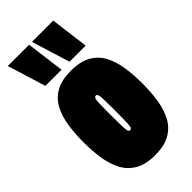

<svg xmlns="http://www.w3.org/2000/svg" viewBox="-250 -848 917 917"><g transform="rotate(-45 209.0 -389.5)"><path d="M10 -276Q10 -335 18 -386.5Q26 -438 47 -477Q68 -516 107 -538Q146 -560 209 -560Q272 -560 311 -538Q350 -516 371 -477Q392 -438 400 -386.5Q408 -335 408 -276Q408 -217 400 -165.5Q392 -114 371 -74.5Q350 -35 311 -12.5Q272 10 209 10Q146 10 107 -12.5Q68 -35 47 -74.5Q26 -114 18 -165.5Q10 -217 10 -276ZM194 -276Q194 -222 195 -197Q196 -172 199.5 -165.5Q203 -159 209 -159Q215 -159 218.5 -165.5Q222 -172 223 -197Q224 -222 224 -276Q224 -331 223 -355Q222 -379 218.5 -385.5Q215 -392 209 -392Q203 -392 199.5 -385.5Q196 -379 195 -355Q194 -331 194 -276ZM72 -595 12 -789H156L181 -595ZM235 -595 175 -789H319L344 -595Z"/></g></svg>

Font: Georama ExtraCondensed Black
Style: Regular
Weight: 900
Width: 2
Designer: Jean-Baptiste Levee
Foundry: Production Type
Version: Version 1.000